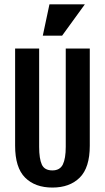

<svg xmlns="http://www.w3.org/2000/svg" viewBox="-20 -846 478 874"><path d="M158.2 -625V-177.6Q158.2 -123.5 170.4 -96.9Q182.6 -70.3 218.4 -70.3Q252.8 -70.3 266.1 -97.4Q279.3 -124.5 279.3 -177.6V-625H388.7V-182.6Q388.7 -83 343 -37.6Q297.4 7.8 218.5 7.8Q139.6 7.8 94.2 -37.6Q48.8 -83 48.8 -182.6V-625ZM205.1 -826.2H366.2L262.7 -683.6H174.8Z"/></svg>

Font: Sudo Var
Style: Regular
Weight: 400
Monospace: yes
Designer: Jens Kutilek
Foundry: Jens Kutilek
Version: Version 0.065;FEAKit 1.0